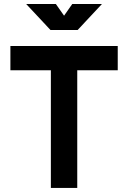

<svg xmlns="http://www.w3.org/2000/svg" viewBox="-20 -918 626 938"><path d="M228.5 0V-574.7H30.8V-693.4H555.2V-574.7H357.4V0ZM226.6 -771.5 107.9 -898.4H252.9L293 -841.3L333 -898.4H478L359.4 -771.5Z"/></svg>

Font: Cascadia Mono PL
Style: Bold
Weight: 700
Monospace: yes
Designer: Aaron Bell
Foundry: Saja Typeworks
Version: Version 2404.023; ttfautohint (v1.8.4)